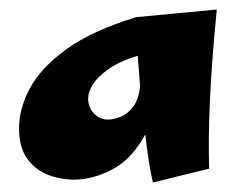

<svg xmlns="http://www.w3.org/2000/svg" viewBox="-20 -797 505 403"><path d="M136 -420Q105 -420 78.5 -431Q52 -442 36 -465.5Q20 -489 20 -528Q20 -570 43.5 -613Q67 -656 120.5 -694.5Q174 -733 266 -761L435 -777Q424 -664 420.5 -584Q417 -504 419 -443L301 -414Q296 -435 292 -461Q288 -487 285 -515Q257 -463 216 -441.5Q175 -420 136 -420ZM165 -591Q165 -571 177.5 -558.5Q190 -546 206 -546Q219 -546 233.5 -552Q248 -558 259.5 -573Q271 -588 274 -616Q273 -633 271.5 -649Q270 -665 269 -680Q230 -668 207 -651.5Q184 -635 174.5 -619Q165 -603 165 -591Z"/></svg>

Font: Marhey ExtraBold
Style: Regular
Weight: 800
Designer: Nur Syamsi & Bustanul Arifin
Foundry: Namelatype
Version: Version 1.000; ttfautohint (v1.8.4.7-5d5b)